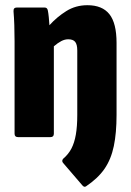

<svg xmlns="http://www.w3.org/2000/svg" viewBox="-20 -527 503 738"><path d="M311 189Q304 194 297 186L224 101Q215 92 223 83Q243 66 254.5 44Q266 22 271.5 -9.5Q277 -41 277 -85V-333Q277 -356 269 -366Q261 -376 242 -376Q229 -376 215.5 -369Q202 -362 187 -349V-13Q187 0 174 0H49Q36 0 36 -13V-368Q36 -401 35 -430.5Q34 -460 32 -483Q31 -498 44 -498H152Q162 -498 164 -486Q166 -476 167.5 -461Q169 -446 170 -430Q199 -462 235 -484.5Q271 -507 316 -507Q373 -507 400.5 -472.5Q428 -438 428 -362V-85Q428 -16 417.5 34.5Q407 85 382 121.5Q357 158 311 189Z"/></svg>

Font: Sofia Sans Condensed Black
Style: Regular
Weight: 900
Designer: Botio Nikoltchev, Ani Petrova
Foundry: lettersoup
Version: Version 4.101